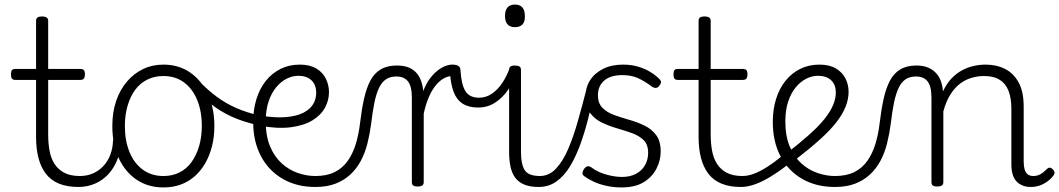

<svg xmlns="http://www.w3.org/2000/svg" viewBox="-20 -802 4639 841"><path d="M324 17Q273 17 237.5 2Q202 -13 180.5 -41.5Q159 -70 148.5 -110Q138 -150 138 -201V-452H47Q36 -452 32 -458Q28 -464 28 -476Q28 -489 32 -494.5Q36 -500 47 -500H138V-711Q138 -721 144.5 -725.5Q151 -730 164 -730Q177 -730 184 -725.5Q191 -721 191 -711V-500H332Q343 -500 347.5 -494.5Q352 -489 352 -476Q352 -464 347.5 -458Q343 -452 332 -452H191V-213Q191 -175 197 -142Q203 -109 218.5 -84.5Q234 -60 261 -45.5Q288 -31 331 -31Q341 -31 346 -23.5Q351 -16 350.5 -7Q350 2 343.5 9.5Q337 17 324 17Z M323 17Q312 17 306.5 9.5Q301 2 301.5 -7Q302 -16 309 -23.5Q316 -31 329 -31Q362 -31 388.5 -43Q415 -55 434 -76Q453 -97 463.5 -125Q474 -153 475 -186Q476 -198 485 -201.5Q494 -205 502.5 -201.5Q511 -198 510 -186Q509 -142 494.5 -104.5Q480 -67 455.5 -40Q431 -13 397 2Q363 17 323 17Z M696 19Q628 19 577.5 -15.5Q527 -50 499.5 -110.5Q472 -171 472 -250Q472 -310 488.5 -359Q505 -408 535.5 -444Q566 -480 606.5 -499.5Q647 -519 696 -519Q762 -519 812 -485Q862 -451 890.5 -390Q919 -329 919 -250Q919 -202 908.5 -161Q898 -120 879 -87Q860 -54 833 -30Q806 -6 771.5 6.5Q737 19 696 19ZM696 -31Q735 -31 766 -46.5Q797 -62 818.5 -91.5Q840 -121 852 -161.5Q864 -202 864 -250Q864 -315 843.5 -364.5Q823 -414 785.5 -441.5Q748 -469 696 -469Q657 -469 625.5 -453.5Q594 -438 572.5 -409Q551 -380 539 -339.5Q527 -299 527 -250Q527 -185 547.5 -135.5Q568 -86 606 -58.5Q644 -31 696 -31Z M1119 -252Q1047 -267 994 -291.5Q941 -316 901 -349Q861 -382 824 -421Q817 -428 820.5 -437.5Q824 -447 832.5 -453Q841 -459 847 -452Q888 -409 928.5 -379Q969 -349 1014.5 -329Q1060 -309 1120 -295Q1128 -293 1131.5 -285.5Q1135 -278 1134 -270Q1133 -262 1129 -256.5Q1125 -251 1119 -252Z M1119 -296Q1185 -285 1232 -289Q1279 -293 1308.5 -308Q1338 -323 1351.5 -345.5Q1365 -368 1365 -395Q1365 -431 1344 -450.5Q1323 -470 1287 -470Q1261 -470 1236 -457.5Q1211 -445 1190 -420Q1169 -395 1156.5 -357.5Q1144 -320 1144 -270Q1144 -205 1163.5 -159.5Q1183 -114 1215 -85.5Q1247 -57 1285.5 -44Q1324 -31 1361 -31Q1373 -31 1378.5 -23.5Q1384 -16 1384 -7Q1384 2 1378.5 9.5Q1373 17 1361 17Q1280 17 1218.5 -18.5Q1157 -54 1123 -118Q1089 -182 1089 -268Q1089 -323 1103.5 -369Q1118 -415 1145 -448.5Q1172 -482 1209.5 -500.5Q1247 -519 1293 -519Q1337 -519 1365.5 -502Q1394 -485 1407.5 -457Q1421 -429 1421 -398Q1421 -362 1403 -329.5Q1385 -297 1348 -274.5Q1311 -252 1253 -244.5Q1195 -237 1116 -252Z M1361 17Q1349 17 1342.5 9.5Q1336 2 1336 -7Q1336 -16 1342.5 -23.5Q1349 -31 1361 -31Q1411 -31 1445.5 -48Q1480 -65 1502.5 -96.5Q1525 -128 1538 -170Q1551 -212 1557 -262Q1564 -322 1574.5 -369Q1585 -416 1602 -448.5Q1619 -481 1647.5 -498Q1676 -515 1718 -515Q1727 -515 1731.5 -508Q1736 -501 1735.5 -491.5Q1735 -482 1730 -474.5Q1725 -467 1716 -467Q1689 -467 1670.5 -454.5Q1652 -442 1640 -416.5Q1628 -391 1620 -352.5Q1612 -314 1606 -262Q1600 -216 1589.5 -174Q1579 -132 1560.5 -97.5Q1542 -63 1514.5 -37.5Q1487 -12 1449.5 2.5Q1412 17 1361 17Z M1809 15Q1796 15 1790 10.5Q1784 6 1784 -4V-374Q1784 -424 1767 -445.5Q1750 -467 1716 -467Q1706 -467 1701.5 -474.5Q1697 -482 1697 -491.5Q1697 -501 1702.5 -508Q1708 -515 1718 -515Q1742 -515 1761 -509.5Q1780 -504 1795 -491.5Q1810 -479 1819.5 -459.5Q1829 -440 1833 -412L1834 -403Q1846 -435 1862 -456.5Q1878 -478 1895.5 -492Q1913 -506 1930 -512.5Q1947 -519 1961 -519Q1971 -519 1976.5 -511.5Q1982 -504 1982 -494Q1982 -484 1976.5 -476.5Q1971 -469 1961 -469Q1943 -469 1924.5 -459Q1906 -449 1889 -428.5Q1872 -408 1858.5 -377Q1845 -346 1836 -304V-4Q1836 6 1829.5 10.5Q1823 15 1809 15Z M2074 -331Q2033 -331 2006.5 -348Q1980 -365 1967 -399.5Q1954 -434 1951 -485L1961 -519Q1979 -519 1988 -513Q1997 -507 1997 -494Q1999 -462 2004.5 -439Q2010 -416 2019.5 -401.5Q2029 -387 2044 -380.5Q2059 -374 2078 -374Q2110 -374 2136 -392.5Q2162 -411 2181.5 -441Q2201 -471 2213 -505Q2215 -511 2224 -509Q2233 -507 2241 -500.5Q2249 -494 2246 -486Q2231 -446 2207 -410.5Q2183 -375 2149.5 -353Q2116 -331 2074 -331Z M2340 17Q2302 17 2276.5 6.5Q2251 -4 2236.5 -24Q2222 -44 2216 -72.5Q2210 -101 2210 -137V-496Q2210 -506 2216 -510.5Q2222 -515 2235 -515Q2249 -515 2255.5 -510.5Q2262 -506 2262 -496V-137Q2262 -82 2278.5 -56.5Q2295 -31 2346 -31Q2355 -31 2359.5 -23.5Q2364 -16 2363.5 -7Q2363 2 2357.5 9.5Q2352 17 2340 17ZM2236 -683Q2214 -683 2203 -695.5Q2192 -708 2192 -732Q2192 -757 2203 -769.5Q2214 -782 2236 -782Q2257 -782 2268 -769.5Q2279 -757 2279 -732Q2280 -707 2268.5 -695Q2257 -683 2236 -683Z M2340 17Q2329 17 2324 9.5Q2319 2 2320 -7Q2321 -16 2327 -23.5Q2333 -31 2344 -31Q2385 -31 2415.5 -63.5Q2446 -96 2469 -150Q2492 -204 2511 -271Q2530 -338 2548 -408Q2551 -419 2561 -421Q2571 -423 2579 -417.5Q2587 -412 2584 -400Q2571 -341 2556 -281.5Q2541 -222 2521.5 -168.5Q2502 -115 2476.5 -73Q2451 -31 2417 -7Q2383 17 2340 17Z M2702 19Q2668 19 2636 12Q2604 5 2579 -7Q2554 -19 2538 -31Q2531 -37 2531.5 -45Q2532 -53 2539 -63Q2546 -72 2553.5 -73.5Q2561 -75 2570 -69Q2598 -48 2635 -37.5Q2672 -27 2705 -27Q2740 -27 2765.5 -40.5Q2791 -54 2805 -78Q2819 -102 2819 -133Q2819 -169 2799 -188.5Q2779 -208 2748 -219Q2717 -230 2682.5 -240Q2648 -250 2616.5 -265Q2585 -280 2565 -307Q2545 -334 2545 -380Q2545 -420 2565 -451Q2585 -482 2622 -500.5Q2659 -519 2709 -519Q2746 -519 2777 -509.5Q2808 -500 2831.5 -485Q2855 -470 2870 -454Q2877 -446 2875 -439Q2873 -432 2866 -424Q2860 -417 2851.5 -417Q2843 -417 2835 -423Q2803 -447 2774 -460Q2745 -473 2706 -473Q2654 -473 2626.5 -449Q2599 -425 2599 -385Q2599 -350 2618.5 -330Q2638 -310 2669.5 -298.5Q2701 -287 2736.5 -277Q2772 -267 2803 -252Q2834 -237 2854 -210.5Q2874 -184 2874 -138Q2874 -100 2855.5 -63.5Q2837 -27 2799.5 -4Q2762 19 2702 19Z M3226 17Q3175 17 3139.5 2Q3104 -13 3082.5 -41.5Q3061 -70 3050.5 -110Q3040 -150 3040 -201V-452H2949Q2938 -452 2934 -458Q2930 -464 2930 -476Q2930 -489 2934 -494.5Q2938 -500 2949 -500H3040V-711Q3040 -721 3046.5 -725.5Q3053 -730 3066 -730Q3079 -730 3086 -725.5Q3093 -721 3093 -711V-500H3234Q3245 -500 3249.5 -494.5Q3254 -489 3254 -476Q3254 -464 3249.5 -458Q3245 -452 3234 -452H3093V-213Q3093 -175 3099 -142Q3105 -109 3120.5 -84.5Q3136 -60 3163 -45.5Q3190 -31 3233 -31Q3243 -31 3248 -23.5Q3253 -16 3252.5 -7Q3252 2 3245.5 9.5Q3239 17 3226 17Z M3225 17Q3214 17 3208.5 9.5Q3203 2 3203.5 -7Q3204 -16 3211 -23.5Q3218 -31 3231 -31Q3256 -31 3282.5 -41Q3309 -51 3340.5 -71Q3372 -91 3411 -123Q3419 -129 3426.5 -126Q3434 -123 3439 -116Q3444 -109 3444.5 -100Q3445 -91 3437 -85Q3394 -52 3356.5 -29Q3319 -6 3286.5 5.5Q3254 17 3225 17Z M3425 -130Q3483 -175 3524.5 -212Q3566 -249 3591.5 -281Q3617 -313 3629 -341.5Q3641 -370 3641 -396Q3641 -432 3620 -451Q3599 -470 3563 -470Q3537 -470 3512 -457.5Q3487 -445 3466 -420Q3445 -395 3432.5 -357.5Q3420 -320 3420 -270Q3420 -205 3439.5 -159.5Q3459 -114 3491 -85.5Q3523 -57 3561.5 -44Q3600 -31 3637 -31Q3649 -31 3654.5 -23.5Q3660 -16 3660 -7Q3660 2 3654.5 9.5Q3649 17 3637 17Q3555 17 3493.5 -18.5Q3432 -54 3398.5 -118Q3365 -182 3365 -268Q3365 -323 3379.5 -369Q3394 -415 3421 -448.5Q3448 -482 3485.5 -500.5Q3523 -519 3569 -519Q3613 -519 3641.5 -502Q3670 -485 3683.5 -458Q3697 -431 3697 -400Q3697 -368 3684 -335Q3671 -302 3643.5 -266.5Q3616 -231 3571.5 -191Q3527 -151 3465 -103Z M3637 17Q3625 17 3618.5 9.5Q3612 2 3612 -7Q3612 -16 3618.5 -23.5Q3625 -31 3637 -31Q3687 -31 3721.5 -48Q3756 -65 3778.5 -96.5Q3801 -128 3814 -170Q3827 -212 3833 -262Q3840 -322 3850.5 -369Q3861 -416 3878 -448.5Q3895 -481 3923.5 -498Q3952 -515 3994 -515Q4003 -515 4007.5 -508Q4012 -501 4011.5 -491.5Q4011 -482 4006 -474.5Q4001 -467 3992 -467Q3965 -467 3946.5 -454.5Q3928 -442 3916 -416.5Q3904 -391 3896 -352.5Q3888 -314 3882 -262Q3876 -216 3865.5 -174Q3855 -132 3836.5 -97.5Q3818 -63 3790.5 -37.5Q3763 -12 3725.5 2.5Q3688 17 3637 17Z M4085 15Q4072 15 4066 10.5Q4060 6 4060 -4V-374Q4060 -424 4043 -445.5Q4026 -467 3992 -467Q3982 -467 3977.5 -474.5Q3973 -482 3973 -491.5Q3973 -501 3978.5 -508Q3984 -515 3994 -515Q4022 -515 4042.5 -507Q4063 -499 4077.5 -484.5Q4092 -470 4100 -450Q4108 -430 4110 -405V-401Q4126 -435 4147 -457.5Q4168 -480 4193 -493.5Q4218 -507 4244.5 -513Q4271 -519 4297 -519Q4345 -519 4382.5 -500Q4420 -481 4442 -440.5Q4464 -400 4464 -334V-94Q4464 -74 4468 -60Q4472 -46 4481.5 -38.5Q4491 -31 4506 -31Q4516 -31 4526 -34Q4536 -37 4546 -44.5Q4556 -52 4566 -62Q4572 -68 4578.5 -67.5Q4585 -67 4592 -60Q4598 -54 4599 -47.5Q4600 -41 4595 -34Q4584 -19 4567.5 -7Q4551 5 4533 11Q4515 17 4495 17Q4475 17 4459 10.5Q4443 4 4432 -8Q4421 -20 4415.5 -38.5Q4410 -57 4410 -82V-326Q4410 -371 4398 -403Q4386 -435 4359.5 -452Q4333 -469 4290 -469Q4263 -469 4235.5 -461Q4208 -453 4184.5 -435Q4161 -417 4142.5 -387.5Q4124 -358 4112 -314V-4Q4112 6 4105.5 10.5Q4099 15 4085 15Z"/></svg>

Font: Playwrite US Modern ExtraLight
Style: Regular
Weight: 250
Designer: Veronika Burian, José Scaglione
Foundry: TypeTogether
Version: Version 1.003